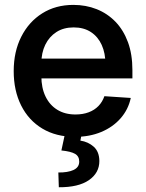

<svg xmlns="http://www.w3.org/2000/svg" viewBox="-20 -559 607 800"><path d="M293 11.2Q213.9 11.2 156.5 -23.2Q99.1 -57.6 68.1 -119.6Q37.1 -181.6 37.1 -262.7Q37.1 -343.8 68.6 -406Q100.1 -468.3 156 -503.4Q211.9 -538.6 285.6 -538.6Q337.9 -538.6 382.8 -520.8Q427.7 -502.9 461.2 -468.3Q494.6 -433.6 513.2 -383.1Q531.7 -332.5 531.7 -267.1V-232.4H90.3V-314.9H472.7L419.4 -291Q419.4 -337.4 403.8 -371.8Q388.2 -406.2 358.6 -425.5Q329.1 -444.8 287.1 -444.8Q245.1 -444.8 215.1 -425.5Q185.1 -406.2 168.7 -372.6Q152.3 -338.9 152.3 -295.4V-242.2Q152.3 -192.9 169.7 -157Q187 -121.1 218.8 -101.6Q250.5 -82 294.4 -82Q325.2 -82 349.4 -91.1Q373.5 -100.1 390.1 -117.2Q406.7 -134.3 415 -158.2L524.9 -150.9Q514.6 -102.5 482.4 -65.9Q450.2 -29.3 401.6 -9Q353 11.2 293 11.2ZM251 -2.9H320.8L314.9 26.9Q347.2 31.7 370.4 52.2Q393.6 72.8 394 111.8Q394 161.6 350.3 191.7Q306.6 221.7 225.1 221.2L223.1 159.7Q262.2 160.2 285.9 149.4Q309.6 138.7 310.1 115.2Q310.5 92.3 292.7 82Q274.9 71.8 235.8 67.9Z"/></svg>

Font: Inter Cardless Tabular Medium
Style: Regular
Weight: 500
Designer: Rasmus Andersson
Foundry: rsms
Version: Version 4.000;git-4fc901f